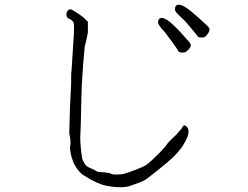

<svg xmlns="http://www.w3.org/2000/svg" viewBox="-20 -762 1040 804"><path d="M777 -648Q758 -672 743 -685Q730 -697 722.5 -705Q715 -713 713 -719Q712 -726 714 -733Q716 -738 721 -741Q726 -743 733 -742Q742 -740 753 -734Q766 -726 776 -718Q791 -706 810 -689Q855 -649 856.5 -644Q858 -639 856.5 -633Q855 -627 849 -619Q843 -611 838 -607.5Q833 -604 823 -605Q811 -605 808 -609Q809 -610 777 -648ZM699 -589Q673 -624 669 -629Q656 -642 650 -651Q644 -659 642 -666Q641 -672 644 -679Q646 -684 651 -686Q657 -688 663 -686Q672 -684 682 -677Q695 -668 704 -659Q718 -646 736 -627Q776 -583 778 -578Q780 -573 778 -567Q776 -561 769 -554Q762 -547 757 -544Q752 -541 740.5 -542Q729 -543 727 -547Q724 -555 699 -589ZM520 18Q514 20 503 21Q494 22 486 22Q458 22 426 16Q404 12 372 -4Q351 -14 350 -16Q341 -22 330.5 -28Q320 -34 312 -44Q302 -54 296 -66Q288 -78 284 -91Q278 -109 277 -115Q273 -137 273 -142Q277 -162 274 -182Q272 -190 270 -204Q270 -207 273 -310Q275 -364 278 -415Q278 -431 278 -444.5Q278 -458 280 -472Q283 -528 287 -583Q291 -632 290 -652Q290 -666 286 -671Q279 -679 276.5 -680Q274 -681 273 -682Q272 -683 268 -684L266 -685L264 -686Q262 -688 260 -692Q258 -696 258 -700Q258 -708 262 -716Q268 -723 276 -723Q278 -723 290 -716Q300 -710 312 -702Q330 -689 334 -685Q342 -676 346 -673Q347 -672 348 -671Q348 -669 348 -667V-657Q348 -632 348 -626Q345 -609 342 -596Q339 -585 337 -576Q334 -567 334 -558Q323 -442 321 -360Q318 -205 316 -184Q316 -177 317 -160Q318 -143 320 -125Q324 -98 326 -92Q329 -86 338 -71Q338 -70 350 -62Q354 -60 358 -58Q364 -56 366 -55Q366 -54 368 -54Q370 -53 372 -52Q372 -52 376 -50Q380 -48 383 -46Q386 -44 388 -43Q394 -42 397 -41.5Q400 -41 404 -41Q408 -41 414 -41Q418 -41 422 -40Q428 -38 433 -38Q438 -38 444 -35Q452 -31 462 -31Q486 -31 498 -34Q512 -37 548 -51Q578 -63 589 -69Q596 -73 616 -91Q629 -103 649 -123Q657 -131 674 -151Q683 -164 693 -174Q703 -184 719 -199Q729 -210 740 -223Q747 -235 748 -235Q753 -239 758 -235Q767 -228 769 -218Q771 -209 766 -192Q764 -184 755 -168Q744 -148 736 -138Q719 -117 702 -101Q683 -83 638 -47Q597 -14 583 -6Q571 1 520 18Z"/></svg>

Font: ToneOZ-Tsuipita-TC
Style: Tsuipita-TC
Weight: 400
Designer: :Jeffrey Xuan (Chih-Lin Hsuan)  :
Foundry: jeffreyx@gmail.com, cjkFonts.io
Version: Version 0.24071